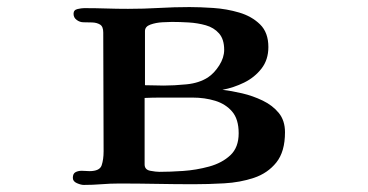

<svg xmlns="http://www.w3.org/2000/svg" viewBox="-20 -525 1040 543"><path d="M655 -148Q655 -188 636.5 -209.5Q618 -231 588.5 -240Q559 -249 525 -249H477Q455 -249 433 -249Q411 -249 389 -248V-60Q389 -45 405 -42Q421 -39 431 -39Q460 -39 497.5 -41.5Q535 -44 571.5 -54Q608 -64 631.5 -86Q655 -108 655 -148ZM614 -384Q614 -414 599.5 -430.5Q585 -447 562 -453.5Q539 -460 513.5 -461.5Q488 -463 466 -463Q457 -463 439 -462Q421 -461 405.5 -455.5Q390 -450 390 -437V-284Q404 -284 417 -283.5Q430 -283 443 -283Q472 -283 507.5 -286.5Q543 -290 568 -306Q586 -318 600 -340Q614 -362 614 -384ZM786 -151Q786 -96 761.5 -65.5Q737 -35 698 -22Q659 -9 614 -6.5Q569 -4 528 -4Q476 -4 423 -5Q370 -6 317 -6Q292 -6 267 -4Q242 -2 217 -2Q209 -2 197.5 -7Q186 -12 186 -22Q186 -34 193.5 -38Q201 -42 211 -42Q217 -42 222.5 -41.5Q228 -41 233 -41Q262 -41 267.5 -57.5Q273 -74 273 -97Q273 -181 272.5 -265Q272 -349 272 -433Q272 -450 263 -455.5Q254 -461 241 -461.5Q228 -462 216 -462Q206 -462 197 -468.5Q188 -475 188 -486Q188 -497 199.5 -499.5Q211 -502 218 -502Q250 -502 280.5 -501Q311 -500 342 -500Q386 -500 429.5 -502.5Q473 -505 516 -505Q545 -505 583 -502.5Q621 -500 656.5 -489.5Q692 -479 715.5 -456Q739 -433 739 -392Q739 -356 719.5 -331Q700 -306 670.5 -291.5Q641 -277 609 -271Q635 -268 665 -261Q695 -254 723 -240.5Q751 -227 768.5 -205.5Q786 -184 786 -151Z"/></svg>

Font: Kaisei Opti
Style: Bold
Weight: 700
Designer: Font-Kai, 金井和夫
Foundry: KAZUO KANAI
Version: Version 5.003